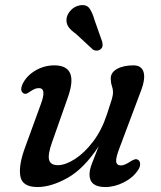

<svg xmlns="http://www.w3.org/2000/svg" viewBox="-20 -725 633 755"><path d="M523 -96.5Q530.5 -92 531 -80.5Q531.5 -69 523 -56.5Q503.5 -26.5 467 -8Q430.5 10.5 394 10.5Q332 10.5 332 -39Q332 -57.5 341.8 -82.8Q351.5 -108 368 -149.5Q309.5 -61 245.2 -25.2Q181 10.5 127.5 10.5Q67 10.5 59.8 -33Q52.5 -76.5 80.5 -150.5L141 -316.5Q164 -378.5 133 -378.5Q125 -378.5 117.2 -375.5Q109.5 -372.5 98.5 -365Q90.5 -359 84.2 -356.8Q78 -354.5 71 -359Q56 -370 71 -399Q87.5 -429.5 121.2 -448.8Q155 -468 193.5 -468Q292 -468 246.5 -341L185 -166.5Q167.5 -117.5 173 -96.5Q178.5 -75.5 207.5 -75.5Q237 -75.5 274.5 -99.5Q312 -123.5 346 -168.2Q380 -213 400 -274Q414.5 -317 419.5 -334Q424.5 -351 424.5 -362Q424.5 -373.5 420 -387Q415.5 -400.5 415.5 -416.5Q415.5 -440 440.2 -454Q465 -468 505 -468Q537.5 -468 545 -440Q552.5 -412 531 -359L451 -146Q435 -105 436.8 -89.8Q438.5 -74.5 456 -74.5Q469.5 -74.5 492 -89.5Q501.5 -95.5 509 -98Q516.5 -100.5 523 -96.5ZM351.5 -647 382 -560.5Q384 -552.5 383.2 -544.8Q382.5 -537 375 -531Q368.5 -526 360.2 -526Q352 -526 346 -529.5L278.5 -592Q259 -605.5 249.5 -619Q240 -632.5 241.5 -650.5Q243.5 -668.5 258 -684.2Q272.5 -700 294 -704Q320 -708.5 331.8 -692Q343.5 -675.5 351.5 -647Z"/></svg>

Font: Fraunces 9pt SuperSoft
Style: Italic
Weight: 400
Italic angle: -16°
Version: Version 1.000;[b76b70a41]